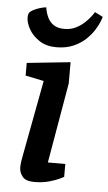

<svg xmlns="http://www.w3.org/2000/svg" viewBox="-53 -759 452 801"><g transform="rotate(5 173.0 -359.0)"><path d="M120 6Q86 6 72 -11Q58 -28 58 -50Q58 -61 60 -75Q62 -89 64 -98L124 -417L47 -433V-486L229 -505V-416L171 -80H244V-26Q241 -24 225 -16.5Q209 -9 182.5 -1.5Q156 6 120 6ZM164 -562Q122 -562 93 -581Q64 -600 49 -626.5Q34 -653 34 -676Q34 -686 36.5 -691.5Q39 -697 44 -701Q50 -706 62.5 -711.5Q75 -717 88.5 -720.5Q102 -724 108 -724Q111 -703 119.5 -684Q128 -665 145 -653Q162 -641 191 -641Q218 -641 239.5 -652Q261 -663 276.5 -678Q292 -693 301.5 -706Q311 -719 312 -722L346 -705Q345 -700 339 -684.5Q333 -669 320 -648.5Q307 -628 286.5 -608.5Q266 -589 235.5 -575.5Q205 -562 164 -562Z"/></g></svg>

Font: Faustina SemiBold
Style: Italic
Weight: 600
Italic angle: -8°
Designer: Alfonso Garcia
Foundry: http://www.omnibus-type.com
Version: Version 1.200